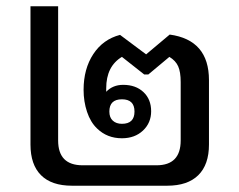

<svg xmlns="http://www.w3.org/2000/svg" viewBox="-20 -591 759 611"><path d="M209 0Q144 0 110.5 -33.5Q77 -67 77 -131V-571H165V-144Q165 -65 243 -65H478Q555 -65 555 -144V-330Q555 -362 547 -380Q539 -398 519 -410L452 -354H439L368 -410Q318 -380 318 -310Q318 -302 318 -299Q339 -321 372 -321Q412 -321 436.5 -298Q461 -275 461 -237Q461 -200 435 -175.5Q409 -151 368 -151Q321 -151 289 -182Q268 -202 257 -235Q246 -268 246 -305Q246 -372 277 -419Q308 -466 362 -480L445 -418L520 -481Q645 -464 645 -336V-131Q645 -67 611 -33.5Q577 0 512 0ZM368 -197Q408 -197 408 -236Q408 -275 368 -275Q328 -275 328 -236Q328 -217 339 -207Q350 -197 368 -197Z"/></svg>

Font: Noto Sans Thai Looped UI
Style: Regular
Weight: 400
Designer: Cadson Demak Team
Foundry: Cadson Demak Co., Ltd.
Version: Version 1.000